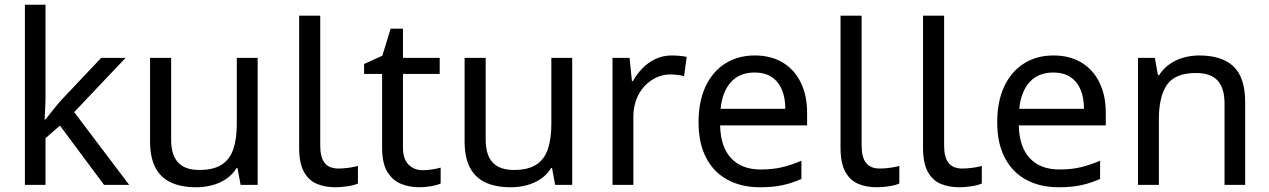

<svg xmlns="http://www.w3.org/2000/svg" viewBox="-20 -780 5354 810"><path d="M172 -363Q172 -347 170.5 -321Q169 -295 168 -276H172Q178 -284 190 -299Q202 -314 214.5 -329.5Q227 -345 236 -355L407 -536H510L293 -307L525 0H419L233 -250L172 -197V0H85V-760H172Z M1067 -536V0H995L982 -71H978Q961 -43 934 -25Q907 -7 875 1.5Q843 10 808 10Q744 10 700.5 -10.5Q657 -31 635 -74Q613 -117 613 -185V-536H702V-191Q702 -127 731 -95Q760 -63 821 -63Q881 -63 915.5 -85.5Q950 -108 964.5 -151.5Q979 -195 979 -257V-536Z M1395 10Q1351 10 1316.5 -4.5Q1282 -19 1262 -55.5Q1242 -92 1242 -157V-714H1331V-165Q1331 -117 1349.5 -93Q1368 -69 1408 -69Q1430 -69 1453.5 -72.5Q1477 -76 1490 -80V-6Q1476 1 1448.5 5.5Q1421 10 1395 10Z M1764 -62Q1784 -62 1805 -65.5Q1826 -69 1839 -73V-6Q1825 1 1799 5.5Q1773 10 1749 10Q1707 10 1671.5 -4.5Q1636 -19 1614 -55Q1592 -91 1592 -156V-468H1516V-510L1593 -545L1628 -659H1680V-536H1835V-468H1680V-158Q1680 -109 1703.5 -85.5Q1727 -62 1764 -62Z M2394 -536V0H2322L2309 -71H2305Q2288 -43 2261 -25Q2234 -7 2202 1.5Q2170 10 2135 10Q2071 10 2027.5 -10.5Q1984 -31 1962 -74Q1940 -117 1940 -185V-536H2029V-191Q2029 -127 2058 -95Q2087 -63 2148 -63Q2208 -63 2242.5 -85.5Q2277 -108 2291.5 -151.5Q2306 -195 2306 -257V-536Z M2814 -546Q2829 -546 2846.5 -544.5Q2864 -543 2877 -540L2866 -459Q2853 -462 2837.5 -464Q2822 -466 2808 -466Q2777 -466 2749 -453Q2721 -440 2699 -416.5Q2677 -393 2664.5 -360Q2652 -327 2652 -286V0H2564V-536H2636L2646 -438H2650Q2667 -468 2691 -492.5Q2715 -517 2746 -531.5Q2777 -546 2814 -546Z M3164 -546Q3233 -546 3282.5 -516Q3332 -486 3358.5 -431.5Q3385 -377 3385 -304V-251H3018Q3020 -160 3064.5 -112.5Q3109 -65 3189 -65Q3240 -65 3279.5 -74.5Q3319 -84 3361 -102V-25Q3320 -7 3280 1.5Q3240 10 3185 10Q3109 10 3050.5 -21Q2992 -52 2959.5 -113.5Q2927 -175 2927 -264Q2927 -352 2956.5 -415Q2986 -478 3039.5 -512Q3093 -546 3164 -546ZM3163 -474Q3100 -474 3063.5 -433.5Q3027 -393 3020 -321H3293Q3293 -367 3279 -401Q3265 -435 3236.5 -454.5Q3208 -474 3163 -474Z M3679 10Q3635 10 3600.5 -4.5Q3566 -19 3546 -55.5Q3526 -92 3526 -157V-714H3615V-165Q3615 -117 3633.5 -93Q3652 -69 3692 -69Q3714 -69 3737.5 -72.5Q3761 -76 3774 -80V-6Q3760 1 3732.5 5.5Q3705 10 3679 10Z M4027 10Q3983 10 3948.5 -4.5Q3914 -19 3894 -55.5Q3874 -92 3874 -157V-714H3963V-165Q3963 -117 3981.5 -93Q4000 -69 4040 -69Q4062 -69 4085.5 -72.5Q4109 -76 4122 -80V-6Q4108 1 4080.5 5.5Q4053 10 4027 10Z M4424 -546Q4493 -546 4542.5 -516Q4592 -486 4618.5 -431.5Q4645 -377 4645 -304V-251H4278Q4280 -160 4324.5 -112.5Q4369 -65 4449 -65Q4500 -65 4539.5 -74.5Q4579 -84 4621 -102V-25Q4580 -7 4540 1.5Q4500 10 4445 10Q4369 10 4310.5 -21Q4252 -52 4219.5 -113.5Q4187 -175 4187 -264Q4187 -352 4216.5 -415Q4246 -478 4299.5 -512Q4353 -546 4424 -546ZM4423 -474Q4360 -474 4323.5 -433.5Q4287 -393 4280 -321H4553Q4553 -367 4539 -401Q4525 -435 4496.5 -454.5Q4468 -474 4423 -474Z M5039 -546Q5135 -546 5184 -499.5Q5233 -453 5233 -349V0H5146V-343Q5146 -408 5117 -440Q5088 -472 5026 -472Q4937 -472 4903 -422Q4869 -372 4869 -278V0H4781V-536H4852L4865 -463H4870Q4888 -491 4914.5 -509.5Q4941 -528 4973 -537Q5005 -546 5039 -546Z"/></svg>

Font: hex115
Style: Regular
Weight: 400
Designer: Monotype Design Team
Foundry: Monotype Imaging Inc.
Version: Version 2.013